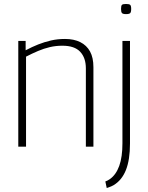

<svg xmlns="http://www.w3.org/2000/svg" viewBox="-20 -738 746 966"><path d="M72 0V-532H109V-485Q141 -502 172.5 -514.5Q204 -527 237 -534.5Q270 -542 307 -542Q352 -542 384 -526Q416 -510 433 -479Q450 -448 450 -400V0H412V-394Q412 -447 383.5 -477.5Q355 -508 294 -508Q261 -508 231 -501Q201 -494 171.5 -481.5Q142 -469 111 -453V0ZM634 -532V-16Q634 66 613.5 117.5Q593 169 551 194Q546 197 540 199.5Q534 202 528.5 204Q523 206 517 208L510 175Q516 173 521.5 170Q527 167 533 163Q564 141 580 96.5Q596 52 596 -17V-532ZM614 -667Q599 -667 594 -672Q589 -677 589 -693Q589 -709 593.5 -713.5Q598 -718 614 -718Q630 -718 635 -713.5Q640 -709 640 -693Q640 -677 635 -672Q630 -667 614 -667Z"/></svg>

Font: Georama ExtraCondensed Thin ExtraLight
Style: Regular
Weight: 250
Version: Version 1.001